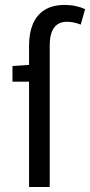

<svg xmlns="http://www.w3.org/2000/svg" viewBox="-20 -744 359 764"><path d="M95.6 0V-562.9Q95.6 -612.5 110.9 -648.7Q126.3 -684.9 157.8 -704.6Q189.2 -724.4 238 -724.4Q260.3 -724.4 281.8 -719.7Q303.3 -715 318.7 -707.7L301.3 -646.2Q272.4 -657.4 246.3 -657.4Q212.2 -657.4 195 -633.5Q177.8 -609.6 177.8 -562.6V0ZM29.6 -419.1V-481.4L99.3 -486.1H161.8V-419.1Z"/></svg>

Font: Source Sans 3 Variable
Style: Regular
Weight: 200
Designer: Paul D. Hunt
Foundry: Adobe Systems Incorporated
Version: Version 3.026